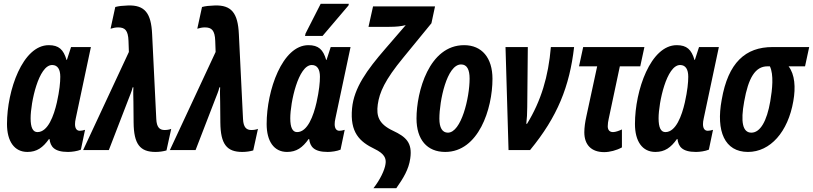

<svg xmlns="http://www.w3.org/2000/svg" viewBox="-20 -794 4302 1016"><path d="M125 10C175 10 207 -13 239 -58H242C247 -19 266 10 340 10C360 10 389 6 408 -2L430 -107C422 -104 409 -102 402 -102C387 -102 377 -113 377 -137C377 -145 378 -156 381 -168L461 -545H356L334 -477H332C316 -532 291 -555 238 -555C100 -555 17 -316 17 -138C17 -46 56 10 125 10ZM178 -95C154 -95 142 -119 142 -168C142 -251 184 -450 256 -450C285 -450 299 -427 299 -388C299 -358 295 -315 281 -252C265 -182 234 -95 178 -95Z M803 10C824 10 844 7 861 2L886 -112C876 -108 864 -106 851 -106C825 -106 809 -120 807 -164L785 -613C780 -725 746 -768 657 -765C628 -764 609 -762 590 -757L565 -642C578 -646 591 -649 605 -649C641 -649 658 -634 660 -577L662 -519L420 0H556L661 -272C667 -289 677 -309 682 -332H686C684 -305 686 -279 686 -255L687 -146C688 -31 721 10 803 10Z M1262 10C1283 10 1303 7 1320 2L1345 -112C1335 -108 1323 -106 1310 -106C1284 -106 1268 -120 1266 -164L1244 -613C1239 -725 1205 -768 1116 -765C1087 -764 1068 -762 1049 -757L1024 -642C1037 -646 1050 -649 1064 -649C1100 -649 1117 -634 1119 -577L1121 -519L879 0H1015L1120 -272C1126 -289 1136 -309 1141 -332H1145C1143 -305 1145 -279 1145 -255L1146 -146C1147 -31 1180 10 1262 10Z M1594 -604H1687L1824 -765L1826 -774H1677L1597 -617ZM1499 10C1549 10 1581 -13 1613 -58H1616C1621 -19 1640 10 1714 10C1734 10 1763 6 1782 -2L1804 -107C1796 -104 1783 -102 1776 -102C1761 -102 1751 -113 1751 -137C1751 -145 1752 -156 1755 -168L1835 -545H1730L1708 -477H1706C1690 -532 1665 -555 1612 -555C1474 -555 1391 -316 1391 -138C1391 -46 1430 10 1499 10ZM1552 -95C1528 -95 1516 -119 1516 -168C1516 -251 1558 -450 1630 -450C1659 -450 1673 -427 1673 -388C1673 -358 1669 -315 1655 -252C1639 -182 1608 -95 1552 -95Z M1956 202H2077C2114 149 2143 103 2151 44C2163 -39 2128 -70 2060 -102C1983 -138 1971 -181 1979 -241C1988 -305 2016 -370 2114 -489L2263 -671L2282 -760H1954L1930 -652H2040C2078 -652 2103 -655 2127 -661L2019 -536C1922 -424 1853 -329 1843 -221C1831 -93 1883 -44 1962 -6C2014 19 2025 44 2020 74C2016 105 1991 158 1956 202Z M2336 10C2512 10 2586 -217 2586 -377C2586 -488 2530 -555 2436 -555C2250 -555 2184 -308 2184 -167C2184 -55 2240 10 2336 10ZM2350 -92C2320 -92 2305 -119 2305 -166C2305 -259 2344 -453 2420 -453C2451 -453 2465 -426 2465 -378C2465 -277 2421 -92 2350 -92Z M2671 0H2785C2930 -176 2994 -337 3018 -545H2895C2882 -389 2843 -260 2769 -139H2765C2768 -165 2770 -194 2770 -228L2773 -545H2655Z M3177 11C3206 11 3242 2 3271 -14V-109C3256 -102 3237 -95 3224 -95C3205 -95 3196 -107 3196 -126C3196 -139 3198 -151 3201 -165L3260 -443H3368L3390 -545H3066L3044 -443H3140L3083 -179C3076 -148 3072 -118 3072 -94C3072 -27 3110 11 3177 11Z M3448 10C3498 10 3530 -13 3562 -58H3565C3570 -19 3589 10 3663 10C3683 10 3712 6 3731 -2L3753 -107C3745 -104 3732 -102 3725 -102C3710 -102 3700 -113 3700 -137C3700 -145 3701 -156 3704 -168L3784 -545H3679L3657 -477H3655C3639 -532 3614 -555 3561 -555C3423 -555 3340 -316 3340 -138C3340 -46 3379 10 3448 10ZM3501 -95C3477 -95 3465 -119 3465 -168C3465 -251 3507 -450 3579 -450C3608 -450 3622 -427 3622 -388C3622 -358 3618 -315 3604 -252C3588 -182 3557 -95 3501 -95Z M3938 10C4056 10 4150 -96 4178 -259C4191 -332 4186 -400 4153 -443H4240L4262 -545H4068C3925 -545 3833 -463 3799 -266C3768 -99 3815 10 3938 10ZM3956 -92C3910 -92 3898 -148 3918 -257C3940 -381 3976 -443 4041 -443H4054C4075 -399 4067 -322 4056 -258C4038 -153 4003 -92 3956 -92Z"/></svg>

Font: Noto Sans ExtraCondensed
Style: Bold Italic
Weight: 700
Width: 2
Italic angle: -12°
Designer: Monotype Design Team
Foundry: Monotype Imaging Inc.
Version: Version 2.013